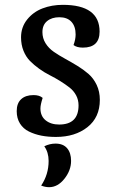

<svg xmlns="http://www.w3.org/2000/svg" viewBox="-20 -550 485 802"><path d="M228 -478Q196.3 -478 176.8 -461.9Q157.2 -445.8 157.2 -416Q157.2 -390.1 170.4 -369.1Q183.6 -348.1 204.8 -333.5Q226.1 -318.8 251.5 -304.9Q276.9 -291 302.5 -275.4Q328.1 -259.8 349.4 -241.5Q370.6 -223.1 383.8 -195.3Q397 -167.5 397 -132.8Q397 -59.6 345.2 -18.8Q293.5 22 213.9 22Q180.7 22 152.8 16.6Q125 11.2 101.1 -0.5Q77.1 -12.2 63.5 -33.9Q49.8 -55.7 49.8 -85.9Q49.8 -118.7 68.4 -135.7Q86.9 -152.8 120.1 -152.8Q145 -152.8 158.2 -141.1Q148.9 -112.3 148.9 -97.2Q148.9 -64.9 170.7 -47.4Q192.4 -29.8 227.1 -29.8Q308.1 -29.8 308.1 -109.9Q308.1 -132.8 297.9 -151.9Q287.6 -170.9 270.8 -184.1Q253.9 -197.3 232.2 -210.9Q210.4 -224.6 188 -235.8Q165.5 -247.1 143.8 -262.7Q122.1 -278.3 105.2 -295.4Q88.4 -312.5 78.1 -337.9Q67.9 -363.3 67.9 -394Q67.9 -436.5 93.3 -468.3Q118.7 -500 157.5 -514.9Q196.3 -529.8 242.2 -529.8Q396 -529.8 396 -418Q396 -351.1 326.2 -351.1Q300.8 -351.1 287.1 -361.8Q295.9 -385.7 295.9 -405.8Q295.9 -439.9 278.3 -459Q260.7 -478 228 -478ZM211.9 49.8Q243.7 49.8 260.3 69.1Q276.9 88.4 276.9 122.1Q276.9 161.6 249 196.8Q221.2 231.9 185.1 231.9Q168.9 231.9 151.9 225.1Q183.1 179.2 183.1 122.1Q183.1 86.4 165 61Q188 49.8 211.9 49.8Z"/></svg>

Font: Sansita Light
Style: Regular
Weight: 300
Designer: Pablo Cosgaya
Foundry: Omnibus-Type
Version: Version 1.006;hotconv 1.0.109;makeotfexe 2.5.65596